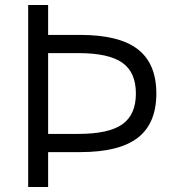

<svg xmlns="http://www.w3.org/2000/svg" viewBox="-20 -750 678 770"><path d="M133 -140V-213H294Q416 -213 470.5 -251.5Q525 -290 525 -375Q525 -460 470.5 -498.5Q416 -537 294 -537H133V-610H302Q458 -610 532.5 -552.5Q607 -495 607 -375Q607 -255 532.5 -197.5Q458 -140 302 -140ZM93 0V-730H173V0Z"/></svg>

Font: M PLUS 1 Thin
Style: Regular
Weight: 400
Version: Version 1.001